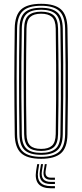

<svg xmlns="http://www.w3.org/2000/svg" viewBox="-20 -826 431 1006"><path d="M195.5 6Q122.5 6 90.4 -23.8Q58.2 -53.5 57.2 -122Q56.2 -202.2 55.6 -270.5Q55 -338.8 55 -402.8Q55 -466.8 55.6 -533.5Q56.2 -600.2 57.2 -677.5Q58.2 -746.2 90.4 -776.1Q122.5 -806 195.5 -806Q266.8 -806 299.5 -776.8Q332.2 -747.5 333.5 -677.5Q335 -585.5 335.8 -498.5Q336.5 -411.5 335.9 -319.8Q335.2 -228 333.5 -122Q332.2 -51.2 298.9 -22.6Q265.5 6 195.5 6ZM195.5 -4.2Q258.8 -4.2 289.4 -30.5Q320 -56.8 321.2 -122Q322.8 -221.2 323.4 -308.8Q324 -396.2 323.5 -485.1Q323 -574 321.2 -677.2Q320 -742.2 289.9 -769Q259.8 -795.8 195.5 -795.8Q129 -795.8 99.8 -768.2Q70.5 -740.8 69.5 -677.2Q68.5 -611.8 67.9 -550.2Q67.2 -488.8 67.2 -424.1Q67.2 -359.5 67.8 -285.8Q68.2 -212 69.5 -122Q70.5 -57 101 -30.6Q131.5 -4.2 195.5 -4.2ZM195.5 -14.8Q135.8 -14.8 109.2 -39.6Q82.8 -64.5 82 -122Q80.8 -202.2 80.2 -270.5Q79.8 -338.8 79.8 -402.6Q79.8 -466.5 80.2 -533.2Q80.8 -600 82 -677.2Q82.8 -735.2 109.1 -760.2Q135.5 -785.2 195.5 -785.2Q253.2 -785.2 280.5 -760.9Q307.8 -736.5 308.8 -677Q310.5 -587.5 311.1 -500.1Q311.8 -412.8 311.2 -320.2Q310.8 -227.8 308.8 -122.2Q307.8 -62 279.8 -38.4Q251.8 -14.8 195.5 -14.8ZM195.5 -25Q245 -25 270.4 -46.1Q295.8 -67.2 296.5 -122.5Q298.2 -220 298.8 -308.6Q299.2 -397.2 298.8 -486.9Q298.2 -576.5 296.5 -677Q295.5 -731.2 271 -753.1Q246.5 -775 195.5 -775Q142.2 -775 118.6 -752.2Q95 -729.5 94.2 -677Q92.8 -585.5 92.1 -498.9Q91.5 -412.2 92 -320.6Q92.5 -229 94.2 -122.2Q95 -70 118.8 -47.5Q142.5 -25 195.5 -25ZM195.5 -35.2Q149.5 -35.2 128.4 -55.4Q107.2 -75.5 106.5 -123.2Q104.2 -265.8 104.2 -400Q104.2 -534.2 106.5 -676.8Q107.2 -726.2 129.4 -745.5Q151.5 -764.8 195.5 -764.8Q240.2 -764.8 261.8 -745.1Q283.2 -725.5 284.2 -676.8Q286.5 -544.8 286.8 -412.9Q287 -281 284.2 -122.8Q283.2 -73 261 -54.1Q238.8 -35.2 195.5 -35.2ZM195.5 -45.8Q233.8 -45.8 252.5 -63Q271.2 -80.2 272 -123.8Q273.2 -218.5 273.9 -306.1Q274.5 -393.8 274 -483.8Q273.5 -573.8 272 -675.5Q271.2 -720.5 251.9 -737.4Q232.5 -754.2 195.5 -754.2Q157.2 -754.2 138.4 -737Q119.5 -719.8 118.8 -676Q116.8 -547.2 116.5 -414.5Q116.2 -281.8 118.8 -123.2Q119.5 -81.2 137.8 -63.5Q156 -45.8 195.5 -45.8ZM185.5 34 180 69Q167.5 149.2 247 149.2H267.8V160.5H247Q155.2 160.5 169.2 69L175 34ZM225 34 219.5 67.2Q213.2 105 247 105H267.8V116H247Q200.8 116 209.2 67.2L214.8 34ZM205.5 34 199.8 68.2Q190.2 127 247 127H267.8V138.2H247Q177.8 138.2 189.2 68.2L194.8 34Z"/></svg>

Font: Big Shoulders Inline Text Light
Style: Regular
Weight: 300
Designer: Patric King
Foundry: XO Type Co
Version: Version 1.000